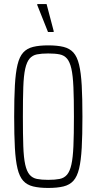

<svg xmlns="http://www.w3.org/2000/svg" viewBox="-20 -920 477 948"><path d="M218 8Q174 8 143.5 0.5Q113 -7 94.5 -27.5Q76 -48 66.5 -87.5Q57 -127 53.5 -189.5Q50 -252 50 -344Q50 -436 53.5 -498.5Q57 -561 66.5 -600.5Q76 -640 94.5 -660.5Q113 -681 143.5 -688.5Q174 -696 218 -696Q263 -696 293.5 -688.5Q324 -681 342.5 -660.5Q361 -640 370.5 -600.5Q380 -561 383.5 -498.5Q387 -436 387 -344Q387 -252 383.5 -189.5Q380 -127 370.5 -87.5Q361 -48 342.5 -27.5Q324 -7 293.5 0.5Q263 8 218 8ZM218 -32Q252 -32 274.5 -36.5Q297 -41 311 -57.5Q325 -74 332.5 -107.5Q340 -141 342.5 -198.5Q345 -256 345 -344Q345 -432 342.5 -489.5Q340 -547 332.5 -580.5Q325 -614 311 -630.5Q297 -647 274.5 -651.5Q252 -656 218 -656Q185 -656 162.5 -651.5Q140 -647 126 -630.5Q112 -614 104.5 -580.5Q97 -547 95 -489.5Q93 -432 93 -344Q93 -256 95 -198.5Q97 -141 104.5 -107.5Q112 -74 126 -57.5Q140 -41 162.5 -36.5Q185 -32 218 -32ZM217 -762 164 -895V-900H210L245 -767V-762Z"/></svg>

Font: Saira ExtraCondensed ExtraLight
Style: Regular
Weight: 250
Width: 2
Designer: Hector Gatti with collaboration of the Omnibus-Type team
Foundry: Omnibus-Type
Version: Version 1.101